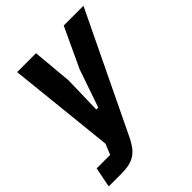

<svg xmlns="http://www.w3.org/2000/svg" viewBox="-235 -641 956 956"><g transform="rotate(-45 243.5 -162.5)"><path d="M378 -525H517L217 98Q203 127 188.5 146.5Q174 166 155 178Q136 190 112.5 195Q89 200 57 200H-30L-9 94H86L109 38L50 -525H183L202 -315L197 -115H211L280 -315Z"/></g></svg>

Font: IBM Plex Sans Cond
Style: Bold Italic
Weight: 700
Width: 3
Italic angle: -11°
Designer: Mike Abbink, Paul van der Laan, Pieter van Rosmalen
Foundry: Bold Monday
Version: Version 1.3